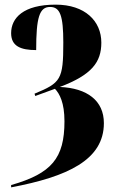

<svg xmlns="http://www.w3.org/2000/svg" viewBox="-20 -568 498 828"><path d="M28 230V240C271 194 428 122 428 -37C428 -134 356 -188 238 -193C376 -245 417 -300 417 -384C417 -477 347 -548 220 -548C80 -548 28 -490 28 -425C28 -369 69 -352 136 -352C136 -493 150 -538 196 -538C239 -538 253 -501 253 -384C253 -224 242 -211 129 -164L132 -154L217 -185C237 -164 258 -125 258 -45C258 114 203 180 28 230Z"/></svg>

Font: Noto Serif Display ExtraCondensed Black
Style: Regular
Weight: 900
Width: 2
Designer: Monotype Design Team
Foundry: Monotype Imaging Inc.
Version: Version 2.009